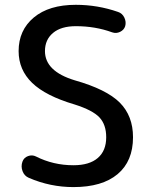

<svg xmlns="http://www.w3.org/2000/svg" viewBox="-20 -760 624 790"><path d="M287.1 -330.1Q168 -365.2 112.3 -418.9Q56.6 -472.7 56.6 -549.8Q56.6 -635.7 119.1 -688Q181.6 -740.2 292 -740.2Q381.8 -740.2 465.8 -710.9Q483.4 -705.1 491.7 -687.5Q500 -669.9 495.1 -652.3Q490.2 -636.7 474.1 -628.9Q458 -621.1 441.4 -627Q372.1 -652.3 292 -652.3Q231.4 -652.3 198.2 -624.5Q165 -596.7 165 -549.8Q165 -466.8 287.1 -429.7Q418 -392.6 472.7 -337.9Q527.3 -283.2 527.3 -195.3Q527.3 -96.7 463.9 -43.5Q400.4 9.8 282.2 9.8Q186.5 9.8 98.6 -28.3Q80.1 -36.1 72.8 -55.7Q65.4 -75.2 72.3 -94.7Q78.1 -111.3 95.2 -117.7Q112.3 -124 127.9 -116.2Q199.2 -80.1 282.2 -80.1Q347.7 -80.1 382.3 -109.9Q417 -139.6 417 -195.3Q417 -247.1 389.2 -276.9Q361.3 -306.6 287.1 -330.1Z"/></svg>

Font: Rounded Mgen+ 2p medium
Style: Regular
Weight: 500
Designer: [Source Han Sans]
Ryoko NISHIZUKA  (kana & ideographs); Paul D. Hunt (Latin, Greek & Cyrillic); Wenlong ZHANG  (bopomofo
Version: Version 1.059.20150602